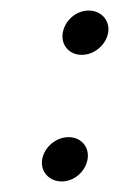

<svg xmlns="http://www.w3.org/2000/svg" viewBox="-20 -343 226 364"><path d="M60 -41C56 -18 73 1 97 1C121 1 142 -18 146 -41C150 -64 134 -83 110 -83C86 -83 64 -64 60 -41ZM99 -281C95 -258 111 -239 135 -239C159 -239 181 -258 185 -281C189 -304 172 -323 148 -323C124 -323 103 -304 99 -281Z"/></svg>

Font: Charger Sport
Style: ExLitExtObl
Weight: 200
Designer: Jasper
Foundry: Cannot Into Space Fonts
Version: Version 1.1